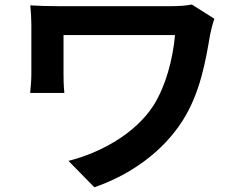

<svg xmlns="http://www.w3.org/2000/svg" viewBox="-20 -751 1040 826"><path d="M902.3 -670.2 805.5 -731.5C778.8 -726.1 744.5 -724.4 710.5 -724.4C639.7 -724.4 272.8 -724.4 232.5 -724.4C186.3 -724.4 141.7 -725.9 110.3 -727.9C113.1 -701.6 114.9 -671.2 114.9 -644.4C114.9 -597.8 114.9 -473.2 114.9 -433.1C114.9 -406.5 112.5 -381.7 109.8 -351.2H256.9C253.5 -382.4 253.3 -418.3 253.3 -433.1C253.3 -473.2 253.3 -569.1 253.3 -600C324.5 -600 669.7 -600 733 -600C723 -492 692.3 -380.8 641.8 -299.6C563 -174.9 408.6 -92.2 274.4 -58.9L386 54.8C546.2 -1 682.4 -101.1 765.3 -231.6C843.2 -353 866.1 -498.2 884.1 -602.9C886.7 -616.7 896.1 -655.1 902.3 -670.2Z"/></svg>

Font: Source Han Sans JP VF
Style: Regular
Weight: 250
Designer: Ryoko NISHIZUKA 西塚涼子 (kana, bopomofo & ideographs); Paul D. Hunt (Latin, Greek & Cyrillic); Sandoll Communications 산돌커뮤니
Foundry: Adobe
Version: Version 2.004;hotconv 1.0.118;makeotfexe 2.5.65603